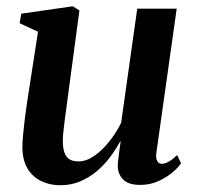

<svg xmlns="http://www.w3.org/2000/svg" viewBox="-20 -564 612 596"><path d="M167 11Q134.5 11 108 -1.8Q81.5 -14.5 65.8 -40.2Q50 -66 49.5 -106.5Q49.5 -122 51.5 -144Q53.5 -166 56.5 -190.8Q59.5 -215.5 63 -239.2Q66.5 -263 69.5 -281.5L98 -465.5L41 -492L46 -521.5L206 -544.5L226.5 -531.5L193.5 -285Q191 -265 187.8 -242.2Q184.5 -219.5 181.8 -197.8Q179 -176 177 -157.8Q175 -139.5 175 -127.5Q175 -104 180.2 -89.8Q185.5 -75.5 196.2 -69.2Q207 -63 224 -63Q248 -63 272.5 -80Q297 -97 318.8 -124.2Q340.5 -151.5 356 -182.5L406 -537H528.5L465.5 -90.5Q463 -73 468 -64.2Q473 -55.5 482.5 -55.5Q491.5 -55.5 503 -61.8Q514.5 -68 530 -82.5L542 -57Q534 -45 515.8 -29.2Q497.5 -13.5 471.8 -1.8Q446 10 415 10Q379 10 362.5 -6.5Q346 -23 345.5 -48.5Q345.5 -52.5 346.2 -61Q347 -69.5 348.5 -80.8Q350 -92 351.5 -103.5Q353 -115 354.5 -124.5L353 -125Q339 -99 320.5 -74.8Q302 -50.5 278.8 -31.2Q255.5 -12 227.8 -0.5Q200 11 167 11Z"/></svg>

Font: Merriweather 72pt SemiBold
Style: Italic
Weight: 600
Italic angle: -7.8°
Version: Version 2.101